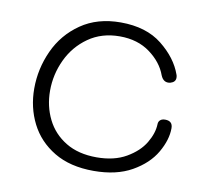

<svg xmlns="http://www.w3.org/2000/svg" viewBox="-63 -583 706 650"><g transform="rotate(10 290.0 -257.5)"><path d="M52 -242Q52 -310 80.5 -372.5Q109 -435 165.5 -474Q222 -513 302 -513Q390 -513 444.5 -469.5Q499 -426 518 -372Q520 -368 520 -361Q520 -346 502 -341Q479 -336 469 -361Q454 -403 411.5 -434.5Q369 -466 307 -466Q245 -466 199.5 -434Q154 -402 130 -351Q106 -300 106 -244Q106 -191 128 -146.5Q150 -102 193.5 -75.5Q237 -49 300 -49Q360 -49 401.5 -73Q443 -97 463 -130.5Q483 -164 484 -195Q484 -204 490 -209.5Q496 -215 507 -215Q533 -215 533 -190Q533 -150 507.5 -106Q482 -62 429 -32Q376 -2 298 -2Q217 -2 162 -35Q107 -68 79.5 -122.5Q52 -177 52 -242Z"/></g></svg>

Font: Mali Light
Style: Regular
Weight: 300
Designer: Kitiyaporn Chalermlarp | Katatrad Aksorn Co.,Ltd.
Foundry: Cadson Demak Co.,Ltd.
Version: Version 1.000; ttfautohint (v1.6)